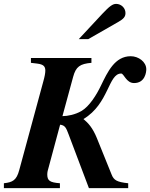

<svg xmlns="http://www.w3.org/2000/svg" viewBox="-55 -967 772 987"><path d="M321 -572C335 -624 356 -639 415 -644V-669H104V-644L137 -640C168 -636 178 -626 178 -604C178 -592 175 -574 167 -546L44 -93C30 -40 10 -30 -35 -25V0H253V-25C201 -29 188 -38 188 -71C188 -77 189 -83 190 -88L254 -326C279 -323 285 -310 297 -278L402 0H604V-25C546 -31 530 -41 519 -69L443 -257C421 -311 398 -335 374 -355C506 -434 501 -589 568 -589C582 -589 594 -540 634 -540C691 -540 697 -596 697 -611C697 -649 657 -678 617 -678C535 -678 498 -597 464 -527C442 -481 405 -420 363 -396C332 -378 293 -370 266 -370ZM350 -766H399L551 -853C581 -870 590 -881 590 -900C590 -926 568 -947 542 -947C524 -947 508 -935 472 -897Z"/></svg>

Font: XITS
Style: Bold Italic
Weight: 700
Italic angle: -16.33°
Designer: MicroPress Inc., with final additions and corrections provided by Coen Hoffman, Elsevier (retired)
Version: Version 1.302